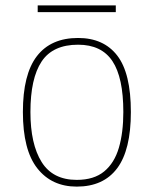

<svg xmlns="http://www.w3.org/2000/svg" viewBox="-20 -683 571 713"><path d="M265 10Q172 10 118.5 -58Q65 -126 65 -267Q65 -407 117 -474.5Q169 -542 270 -542Q365 -542 415.5 -476.5Q466 -411 466 -267Q466 -126 415 -58Q364 10 265 10ZM265 -15Q329 -15 367 -46.5Q405 -78 421.5 -134.5Q438 -191 438 -267Q438 -395 397.5 -456Q357 -517 270 -517Q176 -517 134.5 -454.5Q93 -392 93 -267Q93 -148 134.5 -81.5Q176 -15 265 -15ZM120 -638V-663H410V-638Z"/></svg>

Font: Noto Serif Gujarati Thin
Style: Regular
Weight: 250
Version: Version 2.102